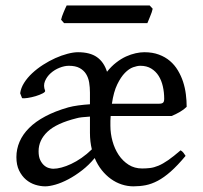

<svg xmlns="http://www.w3.org/2000/svg" viewBox="-20 -657 732 692"><path d="M652.8 -272Q643.1 -262.2 628.4 -253.7Q613.8 -245.1 598.1 -238.8H378.9Q377.9 -230.5 377.9 -221.7V-204.1Q377.9 -175.8 385.5 -148.2Q393.1 -120.6 407.7 -98.6Q422.4 -76.7 443.6 -63.2Q464.8 -49.8 492.2 -49.8Q507.3 -49.8 521.2 -51.5Q535.2 -53.2 551 -59.8Q566.9 -66.4 585.9 -79.6Q605 -92.8 630.9 -115.2Q637.2 -111.8 641.8 -105.5Q646.5 -99.1 648.9 -95.2Q619.6 -60.1 595.2 -38.6Q570.8 -17.1 548.6 -5.4Q526.4 6.3 505.1 10.5Q483.9 14.6 460.9 14.6Q439.5 14.6 418.7 7.8Q397.9 1 379.6 -12.2Q361.3 -25.4 346.4 -44.2Q331.5 -63 321.3 -87.4Q300.3 -62 275.6 -43Q251 -23.9 226.6 -11Q202.1 2 180.2 8.3Q158.2 14.6 143.1 14.6Q125.5 14.6 106.9 8.8Q88.4 2.9 73.5 -9.8Q58.6 -22.5 48.8 -42.5Q39.1 -62.5 39.1 -90.8Q39.1 -119.6 50.5 -146.2Q62 -172.9 85 -195.8Q107.9 -218.8 143.1 -237.5Q178.2 -256.3 226.1 -270Q242.2 -274.4 262.5 -277.1Q282.7 -279.8 304.2 -281.2V-323.2Q304.2 -342.3 301.3 -359.9Q298.3 -377.4 290 -390.6Q281.7 -403.8 266.8 -411.9Q252 -419.9 228 -419.9Q212.4 -419.9 194.6 -412.8Q176.8 -405.8 162.8 -393.3Q148.9 -380.9 142.1 -364.5Q135.3 -348.1 142.6 -330.1Q144 -325.7 133.5 -320.3Q123 -314.9 108.6 -310.5Q94.2 -306.2 79.8 -304Q65.4 -301.8 59.6 -303.2L52.7 -320.8Q55.2 -339.8 66.9 -358.4Q78.6 -377 96.2 -393.3Q113.8 -409.7 135.5 -423.6Q157.2 -437.5 179.4 -447.5Q201.7 -457.5 223.1 -463.1Q244.6 -468.8 261.2 -468.8Q304.2 -468.8 329.3 -451.2Q354.5 -433.6 365.7 -398.4Q381.3 -418 398.9 -431.6Q416.5 -445.3 434.3 -453.4Q452.1 -461.4 469 -465.1Q485.8 -468.8 500 -468.8Q529.8 -468.8 552.7 -460.2Q575.7 -451.7 592.5 -437.3Q609.4 -422.9 621.1 -403.3Q632.8 -383.8 639.9 -362.1Q647 -340.3 649.9 -317.1Q652.8 -293.9 652.8 -272ZM311 -118.7Q307.6 -132.8 305.9 -147.5Q304.2 -162.1 304.2 -178.2V-236.8Q288.1 -235.8 275.4 -234.4Q262.7 -232.9 256.8 -231Q183.6 -212.9 151.4 -182.4Q119.1 -151.9 119.1 -111.8Q119.1 -92.3 125 -80.1Q130.9 -67.9 139.2 -60.8Q147.5 -53.7 156.5 -51.3Q165.5 -48.8 171.9 -48.8Q185.1 -48.8 201.7 -53.2Q218.3 -57.6 236.6 -66.2Q254.9 -74.7 273.9 -87.9Q293 -101.1 311 -118.7ZM485.8 -419.9Q474.6 -419.9 459.7 -414.6Q444.8 -409.2 430.2 -394.3Q415.5 -379.4 402.6 -352.8Q389.6 -326.2 383.3 -283.2H553.2Q563.5 -283.2 567.6 -286.9Q571.8 -290.5 571.8 -300.8Q571.8 -324.2 566.9 -345.7Q562 -367.2 551.8 -383.5Q541.5 -399.9 525.1 -409.9Q508.8 -419.9 485.8 -419.9ZM530.3 -625.5Q529.3 -620.1 526.9 -613Q524.4 -606 521.5 -598.9Q518.6 -591.8 515.9 -585Q513.2 -578.1 511.2 -573.7H210.9L200.2 -585.9Q201.2 -591.3 203.6 -598.1Q206.1 -605 209 -612.1Q211.9 -619.1 214.8 -625.7Q217.8 -632.3 220.2 -637.2H519.5Z"/></svg>

Font: Noto Serif Devanagari
Style: Regular
Weight: 400
Designer: Monotype Design Team
Foundry: Monotype Imaging Inc.
Version: Version 1.01